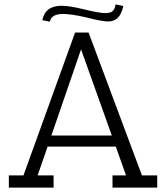

<svg xmlns="http://www.w3.org/2000/svg" viewBox="-20 -847 751 867"><path d="M488 0V-55H549L503 -185H195L150 -55H222V0H20V-55H86L319 -700H380L621 -55H690V0ZM346 -624 212 -235H485ZM259 -821Q293 -821 360.5 -804.5Q428 -788 454 -788Q480 -788 489 -797Q498 -806 502 -827L537 -820Q528 -781 511 -765.5Q494 -750 467.5 -750Q441 -750 367 -769Q301 -784 265 -784Q212 -784 205 -749L171 -756Q184 -821 259 -821Z"/></svg>

Font: Antic Slab
Style: Regular
Weight: 400
Designer: Santiago Orozco
Foundry: Santiago Orozco
Version: Version 001.001